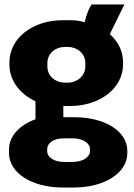

<svg xmlns="http://www.w3.org/2000/svg" viewBox="-20 -622 598 855"><path d="M22 -334C22 -263 69 -203 138 -171V-91C67 -65 20 -16 20 44V59C20 149 123 213 258 213H309C444 213 547 149 547 60V50C547 -38 447 -100 311 -100H274C270 -100 265 -100 262 -100V-150C265 -150 270 -150 273 -150H292C426 -150 528 -230 528 -335V-345C528 -394 506 -437 469 -470L534 -602H388C378 -588 366 -562 357 -523C337 -529 317 -532 294 -532H259C125 -532 22 -452 22 -344ZM191 -341C191 -385 228 -413 268 -413H283C322 -413 360 -385 360 -341V-326C360 -283 322 -254 283 -254H268C228 -254 191 -282 191 -326ZM190 43C190 15 218 -6 265 -6H303C350 -6 381 16 381 43V50C381 77 350 99 303 99H265C219 99 190 78 190 50Z"/></svg>

Font: Fixel Text ExtraBold
Style: Regular
Weight: 800
Width: 4
Designer: AlfaBravo + MacPaw
Foundry: Kyrylo Tkachov, Marchela Mozhyna, Serhii Makarenko, Maria Weinstein, Zakhar Kryvoshyya
Version: Version 1.211